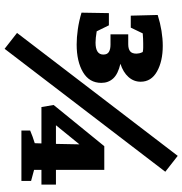

<svg xmlns="http://www.w3.org/2000/svg" viewBox="1 -720 792 834"><g transform="rotate(90 397.0 -303.0)"><path d="M37 -380H90L116 -327Q146 -322 165 -322Q217 -322 217 -356Q217 -373 205.5 -380Q194 -387 174 -387H129V-464H172Q192 -464 202.5 -472Q213 -480 213 -500Q213 -505 211.5 -512Q210 -519 206 -527Q197 -529 187.5 -529Q178 -529 169 -529Q148 -529 125 -527L100 -475H48L45 -592Q80 -603 114 -608.5Q148 -614 179 -614Q246 -614 290.5 -589Q335 -564 335 -518Q335 -488 314.5 -465Q294 -442 257 -430Q301 -420 320.5 -399Q340 -378 340 -347Q340 -295 293.5 -267.5Q247 -240 173 -240Q143 -240 107.5 -245Q72 -250 35 -261ZM192 73 123 19 657 -679 726 -625ZM547 0V-38Q561 -44 573.5 -48.5Q586 -53 602 -58L603 -87H445L436 -140L615 -360H718V-150H782V-87H718V-55L766 -42V0ZM524 -150H605L607 -252Z"/></g></svg>

Font: Piazzolla SC ExtraBold
Style: Regular
Weight: 800
Designer: Juan Pablo del Peral
Foundry: Huerta Tipografica
Version: Version 1.330